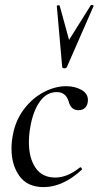

<svg xmlns="http://www.w3.org/2000/svg" viewBox="-20 -751 402 784"><path d="M27 -144Q27 -174 33 -202Q44 -261 78.5 -306Q113 -351 159 -375Q205 -399 250 -399Q286 -399 312.5 -384Q339 -369 339 -343Q339 -324 329 -312.5Q319 -301 300 -301Q269 -301 260 -338Q248 -375 212 -375Q170 -375 142.5 -336Q115 -297 104 -234Q98 -201 98 -170Q98 -106 125 -66Q152 -26 206 -26Q255 -26 306 -67L308 -68Q311 -68 313.5 -64Q316 -60 314 -58Q237 13 158 13Q92 13 59.5 -32Q27 -77 27 -144ZM224 -727 262 -588 351 -730Q352 -731 354 -731Q357 -731 360 -729.5Q363 -728 362 -726L253 -477Q250 -472 242 -472Q239 -472 236.5 -473.5Q234 -475 234 -477L212 -726Q212 -729 217.5 -729.5Q223 -730 224 -727Z"/></svg>

Font: Cormorant Garamond Medium
Style: Italic
Weight: 500
Italic angle: -10°
Designer: Christian Thalmann (Catharsis Fonts)
Foundry: Catharsis Fonts
Version: Version 4.000